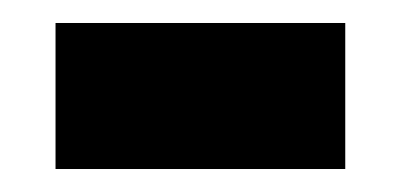

<svg xmlns="http://www.w3.org/2000/svg" viewBox="-20 -147 349 167"><path d="M28.3 0V-127H280.3V0Z"/></svg>

Font: Vazir FD-WOL-UI
Style: Bold-FD-WOL-UI
Weight: 700
Designer: Saber Rastikerdar
Foundry: Saber Rastikerdar
Version: Version 30.0.0